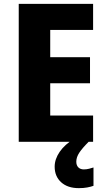

<svg xmlns="http://www.w3.org/2000/svg" viewBox="-20 -734 552 994"><path d="M462 0H77V-714H462V-579H240V-438H446V-303H240V-136H462ZM375 103Q375 122 385.5 132.5Q396 143 414 143Q428 143 441.5 139.5Q455 136 464 133V228Q450 233 431.5 236.5Q413 240 388 240Q330 240 296.5 209.5Q263 179 263 129Q263 90 289 52Q315 14 367 -18L439 0Q406 33 390.5 56.5Q375 80 375 103Z"/></svg>

Font: Noto Sans Malayalam SemiCondensed ExtraBold
Style: Regular
Weight: 800
Width: 4
Designer: Jelle Bosma - Monotype Design Team
Foundry: Monotype Imaging Inc.
Version: Version 2.104; ttfautohint (v1.8.4.7-5d5b)